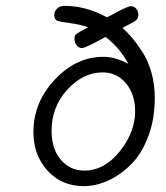

<svg xmlns="http://www.w3.org/2000/svg" viewBox="-20 -631 565 655"><path d="M94 -180Q94 -282 167 -359.5Q240 -437 331 -437H335Q374 -437 418 -413Q389 -468 340 -505Q271 -467 260 -467Q249 -467 241.5 -476.5Q234 -486 234 -498Q234 -510 241 -515.5Q248 -521 281 -538Q252 -548 219.5 -552Q187 -556 176 -560Q165 -564 165 -580Q165 -592 174.5 -601.5Q184 -611 200 -611Q273 -611 345 -572Q346 -572 359 -579Q372 -586 384 -592.5Q396 -599 409 -604.5Q422 -610 426 -610Q438 -610 445 -601Q452 -592 452 -580Q452 -577 451.5 -575Q451 -573 450.5 -571Q450 -569 448.5 -567Q447 -565 446 -563.5Q445 -562 442 -560Q439 -558 436.5 -556.5Q434 -555 429.5 -552.5Q425 -550 421 -548Q417 -546 410 -542.5Q403 -539 398 -536Q418 -517 430.5 -502.5Q443 -488 464 -456.5Q485 -425 496.5 -384Q508 -343 508 -296Q508 -224 485.5 -165Q463 -106 427.5 -70.5Q392 -35 350 -15.5Q308 4 266 4Q190 4 142 -49Q94 -102 94 -180ZM156 -185Q156 -122 188 -85.5Q220 -49 267 -49Q336 -49 388.5 -114.5Q441 -180 441 -252Q441 -309 410 -346.5Q379 -384 330 -384Q264 -384 210 -325.5Q156 -267 156 -185Z"/></svg>

Font: CMU Typewriter Text
Style: LightOblique
Weight: 200
Italic angle: -9.46001°
Version: Version 0.7.0